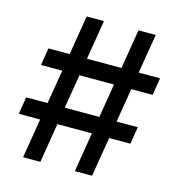

<svg xmlns="http://www.w3.org/2000/svg" viewBox="-108 -822 852 916"><g transform="rotate(15 318.5 -363.5)"><path d="M344.2 0 376 -194.8H205.6L173.8 0H88.4L120.6 -194.8H15.1L28.8 -279.8H134.3L162.1 -447.3H57.1L70.8 -532.7H175.8L207.5 -727.1H293L261.2 -532.7H431.6L463.4 -727.1H548.8L516.6 -532.7H622.1L608.4 -447.3H502.9L475.1 -279.8H580.1L565.9 -194.8H461.4L429.2 0ZM219.2 -279.8H390.1L417.5 -447.3H247.1Z"/></g></svg>

Font: Karasuma Gothic
Style: Regular
Weight: 500
Designer: Rasmus Andersson / Ryoko Nishizuka
Foundry: Genbu
Version: Version 1.00